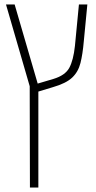

<svg xmlns="http://www.w3.org/2000/svg" viewBox="-20 -606 431 866"><path d="M115 240 114 -217 7 -586H46L150 -229L221 -250Q274 -266 292.5 -300Q311 -334 318 -399L336 -586H374L358 -420Q353 -362 343 -322Q333 -282 305.5 -256Q278 -230 219 -213L153 -193V240Z"/></svg>

Font: Noto Sans Hebrew SemiCondensed ExtraLight
Style: Regular
Weight: 200
Width: 4
Designer: Monotype Design Team
Foundry: Monotype Imaging Inc.
Version: Version 2.004; ttfautohint (v1.8.4.7-5d5b)